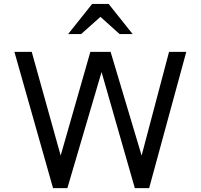

<svg xmlns="http://www.w3.org/2000/svg" viewBox="-20 -975 1040 995"><path d="M54.7 -706.1H144.5L294.4 -168.9L448.2 -706.1H553.2L713.9 -168.9L856 -706.1H945.3L752.9 0H678.7L506.3 -601.6L329.1 0H254.9ZM333 -798.3 457.5 -954.6H543L667.5 -798.3H600.1L500.5 -887.7L400.4 -798.3Z"/></svg>

Font: Monda
Style: Regular
Weight: 400
Designer: Vernon Adams
Foundry: Vernon Adams
Version: Version 2.100; ttfautohint (v1.8.3)